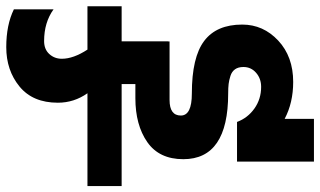

<svg xmlns="http://www.w3.org/2000/svg" viewBox="-260 -748 1048 629"><g transform="rotate(-90 264.5 -433.0)"><path d="M444 -559V-405H443L444 -402H252Q201 -402 201 -365Q201 -329 273 -329Q392 -329 445.5 -288.5Q499 -248 499 -164Q499 -95 446.5 -46Q394 3 311 3Q243 3 190 -25V71H50V-181H180Q193 -146 224 -124Q255 -102 295 -102Q322 -102 341 -118.5Q360 -135 360 -160Q360 -177 352.5 -187.5Q345 -198 331 -202.5Q317 -207 304.5 -208.5Q292 -210 273 -210Q58 -210 58 -357Q58 -436 114 -475Q170 -514 258 -514H304V-559H-30V-671H274Q243 -715 243 -768Q243 -850 296 -893.5Q349 -937 425 -937Q498 -937 549 -912V-782Q506 -813 445 -813Q418 -813 402.5 -796Q387 -779 387 -755Q387 -717 417 -671H559V-559Z"/></g></svg>

Font: Hind Bold
Style: Regular
Weight: 700
Designer: Manushi Parikh, Satya Rajpurohit
Foundry: Indian Type Foundry
Version: Version 1.201;PS 1.0;hotconv 1.0.78;makeotf.lib2.5.61930; tt